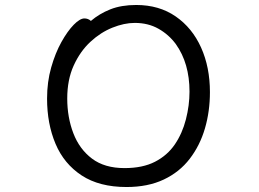

<svg xmlns="http://www.w3.org/2000/svg" viewBox="-20 -733 1040 771"><path d="M319 -659Q334 -659 345 -649Q379 -678 423 -695.5Q467 -713 527 -713Q619 -713 685.5 -667Q752 -621 787.5 -542Q823 -463 823 -363Q823 -286 803 -217.5Q783 -149 742 -95.5Q701 -42 637.5 -12Q574 18 488 18Q379 18 308 -28.5Q237 -75 203 -155.5Q169 -236 169 -337Q169 -404 185.5 -462Q202 -520 226.5 -564Q251 -608 276 -633.5Q301 -659 319 -659ZM480 -58Q553 -58 602.5 -83.5Q652 -109 682 -153Q712 -197 726.5 -253.5Q741 -310 741 -365Q741 -479 686 -556Q658 -594 616.5 -617.5Q575 -641 521 -641Q479 -641 431.5 -622Q384 -603 343 -565Q302 -527 276 -470Q250 -413 250 -337.5Q250 -262 274.5 -198Q299 -134 349.5 -96Q400 -58 480 -58Z"/></svg>

Font: Moon Stars Kai
Style: Bold
Weight: 700
Designer: GuiWonder
Version: Version 1.101